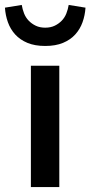

<svg xmlns="http://www.w3.org/2000/svg" viewBox="-52 -757 366 777"><path d="M73 0V-491H188V0ZM131 -571Q89 -571 59 -583.5Q29 -596 9.5 -617.5Q-10 -639 -20 -667Q-30 -695 -32 -726L36 -737Q39 -719 45.5 -702.5Q52 -686 64 -673.5Q76 -661 92.5 -653Q109 -645 131 -645Q153 -645 169.5 -653Q186 -661 198 -673.5Q210 -686 216.5 -702.5Q223 -719 226 -737L294 -726Q292 -695 282 -667Q272 -639 252.5 -617.5Q233 -596 203 -583.5Q173 -571 131 -571Z"/></svg>

Font: CV Source Sans Light
Style: Bold
Weight: 600
Designer: Paul D. Hunt
Foundry: Adobe Systems Incorporated
Version: Version 3.001